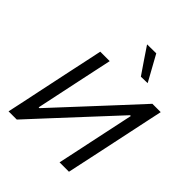

<svg xmlns="http://www.w3.org/2000/svg" viewBox="-260 -1124 1279 1279"><g transform="rotate(45 380.0 -484.5)"><path d="M40 0Q52.5 -59.5 64.5 -114Q76 -169 90 -236L140 -473Q154.5 -541 166.5 -597Q178.5 -653 191 -713H280Q267.5 -654 255.5 -598Q243.5 -542 229 -473.5L163 -160.5H170.5L369.5 -375Q445 -456.5 522.8 -540.5Q600.5 -624.5 682 -713H760.5Q748 -654.5 736 -598Q724 -541 709.5 -472.5L659.5 -236Q645 -169 633.5 -114.5Q622 -59.5 609 0H520.5Q533 -59.5 545 -114.5Q556.5 -169.5 570.5 -235.5L638 -554H630.5L428 -335.5Q336 -236 261.2 -155.5Q186.5 -75 117.5 0ZM500 -786.5Q469.5 -830.5 438.5 -876.5Q408 -921.5 377 -968L462.5 -969Q487.5 -924 512.5 -878.5Q537.5 -833 562.5 -788Z"/></g></svg>

Font: Heraclito
Style: Italic
Weight: 400
Italic angle: -12°
Designer: Kostas Bartsokas (font) & Cristiano Sobral (main changes)
Foundry: Kostas Bartsokas (font) & Cristiano Sobral (main changes)
Version: Version 1.00;July 8, 2020;FontCreator 13.0.0.2655 64-bit